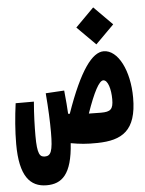

<svg xmlns="http://www.w3.org/2000/svg" viewBox="-57 -695 700 927"><g transform="rotate(-5 293.0 -231.0)"><path d="M393.6 4.9C513.2 2.9 584 -38.1 584 -197.8C584 -329.1 531.2 -433.6 461.4 -433.6C406.7 -433.6 344.7 -354 272.5 -147C270 -147.5 267.1 -147.5 264.6 -147.9C263.2 -177.7 260.3 -212.4 255.4 -261.2L165.5 -255.9C171.9 -177.7 174.3 -118.2 174.3 -66.4C174.3 27.3 163.6 47.9 134.8 47.9C110.8 47.9 98.1 34.2 98.1 -55.7C98.1 -100.6 99.6 -157.7 105 -220.7H16.6C7.8 -156.2 2 -87.4 2 -23.9C2 130.9 50.8 187 131.8 187C205.1 187 254.9 146 264.6 -5.4C308.1 2.4 339.8 5.9 393.6 4.9ZM429.7 -469.7 519 -559.1 429.7 -648.9 340.3 -559.1ZM364.3 -140.1C399.9 -242.7 427.7 -293.9 447.3 -293.9C470.2 -293.9 482.9 -247.1 482.9 -199.2C482.9 -150.4 469.7 -139.2 423.3 -139.2C400.4 -139.2 380.9 -139.6 364.3 -140.1Z"/></g></svg>

Font: Cascadia Mono NF
Style: Bold
Weight: 700
Monospace: yes
Designer: Aaron Bell
Foundry: Saja Typeworks
Version: Version 2404.023